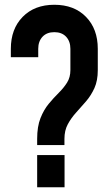

<svg xmlns="http://www.w3.org/2000/svg" viewBox="-20 -786 470 806"><path d="M136 -177V-203Q136 -255 150 -290.2Q164 -325.5 184.8 -350.5Q205.5 -375.5 226.5 -396.2Q247.5 -417 261.5 -439.2Q275.5 -461.5 275.5 -491.5V-581Q275.5 -612.5 257.5 -631.8Q239.5 -651 208 -651Q176.5 -651 158.5 -631.8Q140.5 -612.5 140.5 -581V-546H25.5V-581Q25.5 -664.5 75.2 -715.2Q125 -766 208 -766Q291.5 -766 341 -715.2Q390.5 -664.5 390.5 -581V-491.5Q390.5 -447.5 376.5 -416.5Q362.5 -385.5 341.5 -361Q320.5 -336.5 299.8 -313.8Q279 -291 264.8 -264.8Q250.5 -238.5 250.5 -203V-177ZM136 0V-135H251V0Z"/></svg>

Font: Mohave Light SemiBold
Style: Regular
Weight: 600
Version: Version 2.003